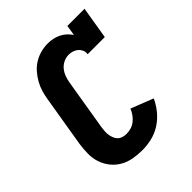

<svg xmlns="http://www.w3.org/2000/svg" viewBox="-206 -873 1012 1012"><g transform="rotate(-45 300.0 -367.5)"><path d="M271 8Q237 8 204 2Q171 -4 143 -20Q115 -36 95 -61Q75 -86 64.5 -117Q54 -148 54.5 -182.5Q55 -217 60 -251L107 -534Q111 -560 118.5 -585.5Q126 -611 139.5 -635Q153 -659 171.5 -680Q190 -701 213 -715Q236 -729 262.5 -736Q289 -743 315 -743Q335 -743 354 -739Q373 -735 390 -726.5Q407 -718 420.5 -705.5Q434 -693 445 -677L454 -735H582L552 -554H424Q427 -569 421 -582.5Q415 -596 404.5 -605Q394 -614 380 -618.5Q366 -623 351 -623Q332 -623 313 -614Q294 -605 281 -589Q268 -573 261 -553.5Q254 -534 251 -515L204 -231Q202 -217 201 -203Q200 -189 202 -176Q204 -163 209 -150.5Q214 -138 223 -129Q232 -120 245 -116Q258 -112 272 -112Q289 -112 306.5 -117Q324 -122 338.5 -133.5Q353 -145 364 -160.5Q375 -176 381 -192L506 -143Q491 -110 466.5 -80Q442 -50 410 -29.5Q378 -9 342 -0.5Q306 8 271 8Z"/></g></svg>

Font: Iosevka Etoile Heavy
Style: Italic
Weight: 900
Italic angle: -9°
Designer: Belleve Invis
Foundry: Belleve Invis
Version: Version 22.1.2; ttfautohint (v1.8.4)